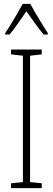

<svg xmlns="http://www.w3.org/2000/svg" viewBox="-20 -1020 272 989"><path d="M195 -51H37V-76L98 -82V-733L37 -740V-765H195V-740L135 -733V-82L195 -76ZM136 -1000Q149 -976 167 -945.5Q185 -915 201.5 -888.5Q218 -862 226 -850V-842H205Q184 -866 160.5 -899.5Q137 -933 116 -962Q97 -935 73 -900Q49 -865 29 -842H7V-850Q19 -867 35.5 -894Q52 -921 68.5 -949.5Q85 -978 97 -1000Z"/></svg>

Font: Noto Sans Tamil UI ExtraCondensed ExtraLight
Style: Regular
Weight: 200
Width: 2
Designer: Jelle Bosma - Monotype Design Team
Foundry: Monotype Imaging Inc.
Version: Version 2.004; ttfautohint (v1.8.4.7-5d5b)